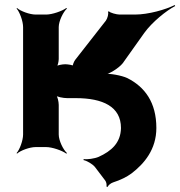

<svg xmlns="http://www.w3.org/2000/svg" viewBox="-20 -586 718 765"><path d="M462 -76C461 -17 424 16 373 39C357 46 327 50 313 48V52C325 54 348 67 358 79L399 133C404 139 406 152 404 157L409 159C410 153 421 144 430 141C461 131 485 119 504 105C555 66 603 9 603 -76C603 -178 557 -240 487 -275C466 -285 415 -295 393 -291L394 -287C415 -291 453 -314 469 -334L555 -455C586 -498 643 -544 678 -562L676 -566C641 -548 571 -528 518 -528H456C445 -528 418 -535 414 -541L410 -539C414 -533 408 -512 402 -504L280 -348C275 -342 268 -325 270 -320L276 -322C272 -327 249 -330 240 -330C228 -330 207 -326 202 -321L205 -318C210 -323 214 -341 214 -351V-478C214 -502 232 -539 247 -552L244 -554C228 -542 188 -528 164 -528H122C98 -528 61 -542 48 -554L46 -552C58 -539 72 -502 72 -478V-50C72 -26 58 11 46 24L48 26C61 14 98 0 122 0H164C188 0 228 14 244 26L247 24C232 11 214 -26 214 -50V-168C214 -181 209 -203 202 -210L199 -207C206 -200 232 -195 248 -195H282C390 -195 462 -161 462 -76Z"/></svg>

Font: Asimov
Style: EdgeWide
Weight: 500
Designer: Google
Version: Version 2.000980: 2014